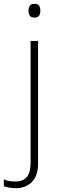

<svg xmlns="http://www.w3.org/2000/svg" viewBox="-71 -744 308 1004"><path d="M78 -688Q78 -704 85 -714Q92 -724 108 -724Q127 -724 133.5 -714Q140 -704 140 -688Q140 -672 133.5 -662Q127 -652 108 -652Q92 -652 85 -662Q78 -672 78 -688ZM13 240Q-7 240 -23 237Q-39 234 -51 230V194Q-36 201 -20.5 203Q-5 205 11 205Q89 205 89 109V-530H128V112Q128 176 95.5 208Q63 240 13 240Z"/></svg>

Font: Noto Sans Khmer UI ExtraLight
Style: Regular
Weight: 200
Designer: Danh Hong and the Monotype Design Team
Foundry: Monotype Imaging Inc.
Version: Version 2.002; ttfautohint (v1.8.4.7-5d5b)